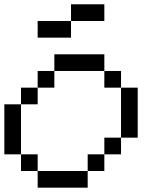

<svg xmlns="http://www.w3.org/2000/svg" viewBox="-20 -866 732 886"><path d="M307.7 -692.3H153.8V-769.2H307.7ZM461.5 -769.2H307.7V-846.2H461.5ZM153.8 0V-76.9H384.6V0ZM76.9 -76.9V-153.8H153.8V-76.9ZM384.6 -76.9V-153.8H461.5V-76.9ZM461.5 -153.8V-230.8H538.5V-153.8ZM0 -153.8V-384.6H76.9V-153.8ZM76.9 -384.6V-461.5H153.8V-384.6ZM538.5 -230.8V-461.5H615.4V-230.8ZM153.8 -461.5V-538.5H230.8V-461.5ZM461.5 -461.5V-538.5H538.5V-461.5ZM230.8 -538.5V-615.4H461.5V-538.5Z"/></svg>

Font: Mintsoda - Lime Green 13x16
Style: Regular
Weight: 400
Designer: Mintsoda-15
Version: Version 1.0